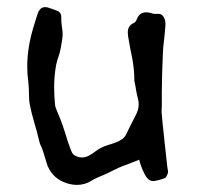

<svg xmlns="http://www.w3.org/2000/svg" viewBox="-20 -520 564 540"><path d="M452.1 -41Q452.6 -39.6 452.6 -37.6Q452.6 -30.3 446.3 -21L441.9 -18.6L437 -16.6Q418 -10.7 409.7 -10.7Q408.2 -10.7 406.7 -11.2Q396 -12.7 386.7 -30.3Q379.4 -44.9 376.5 -54.2Q373 -63.5 371.6 -70.8L348.1 -61.5L324.7 -52.7Q316.4 -49.8 298.8 -41L286.1 -34.7L273.4 -28.8Q248.5 -19 237.3 -11.7Q218.8 0 196.8 0Q184.1 0 170.4 -3.9Q129.9 -15.6 113.8 -53.7L109.9 -65.4L106 -78.6Q100.6 -96.7 97.7 -104L93.8 -112.3L90.8 -121.1Q87.4 -135.7 83.5 -150.4L76.2 -175.8Q67.4 -206.1 63 -230Q62 -235.8 61.5 -253.9L61 -272L59.6 -290.5Q56.6 -311 56.6 -333Q56.6 -390.6 77.6 -455.1L82 -469.2L86.4 -482.9Q92.8 -500 106.9 -500Q113.8 -500 121.6 -496.6L138.2 -490.7Q152.3 -486.3 152.3 -472.2V-466.8Q152.3 -460 153.3 -451.2L155.8 -431.6Q156.2 -428.2 156.2 -424.8Q156.2 -417.5 154.8 -408.2L150.9 -384.8Q148.4 -372.1 144.5 -360.4L141.1 -350.6Q139.6 -344.2 137.7 -336.4Q132.3 -306.6 132.3 -273.4Q132.3 -248 135.3 -221.2Q135.7 -218.3 149.9 -184.6Q155.8 -169.4 163.6 -145L169.9 -124.5L176.8 -105L179.7 -97.2L183.1 -89.8Q188 -82.5 197.3 -79.6Q203.6 -77.1 210.4 -77.1Q221.2 -77.1 233.4 -84L241.2 -88.9L249 -94.7Q258.8 -101.6 264.6 -104.5Q272 -108.4 284.2 -112.3L293.9 -115.2L303.7 -118.7Q326.7 -126.5 334 -140.6L347.2 -167.5Q355 -183.6 360.4 -193.4Q370.1 -210.4 370.1 -226.6Q370.1 -230.5 369.6 -234.4L367.7 -243.7L365.2 -253.9Q362.3 -267.6 360.8 -278.3L359.4 -285.2L357.9 -292.5Q357.9 -323.2 352.1 -355.5L349.1 -369.6L346.2 -384.3Q342.8 -402.8 340.3 -417.5Q339.4 -423.3 339.4 -428.2Q339.4 -447.8 355 -454.6Q361.8 -457.5 364.3 -464.8Q371.6 -485.4 391.1 -485.4Q397.9 -485.4 405.8 -482.9L411.1 -481.4L416.5 -481H427.2Q433.1 -480.5 437 -476.6Q445.3 -467.8 445.3 -452.6V-449.2Q444.3 -437.5 443.4 -426.3L441.4 -407.7Q438.5 -386.2 438 -366.7L436 -313.5L435.1 -260.3V-221.7L434.6 -212.4V-203.1Q437 -172.9 441.4 -135.3L442.9 -119.6L444.8 -103.5Q446.8 -84.5 448.7 -66.9Q450.7 -48.3 452.1 -41Z"/></svg>

Font: Kurland
Style: Regular
Weight: 400
Designer: GGBot
Version: 0.22